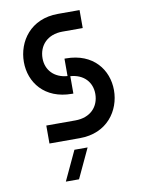

<svg xmlns="http://www.w3.org/2000/svg" viewBox="-93 -715 747 989"><g transform="rotate(-10 280.0 -221.0)"><path d="M121 0H280C424 0 496 -107 496 -213C496 -319 424 -417 280 -417H273V-326C204 -331 162 -377 162 -438C162 -505 208 -556 287 -556H393V-650H280C136 -650 64 -543 64 -436C64 -330 136 -232 280 -232H287V-323C357 -318 398 -272 398 -211C398 -144 352 -94 273 -94H121ZM170 208H239L311 54H242Z"/></g></svg>

Font: Grotesk 02 Mince
Style: Bold
Weight: 400
Designer: Frank Adebiaye, contributions by Jérémy Landes, Ariel Martín Pérez
Foundry: Velvetyne Type Foundry
Version: Version 3.000;Glyphs 3.1.2 (3150)